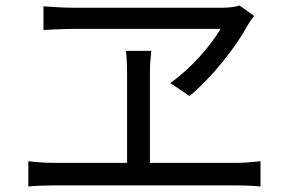

<svg xmlns="http://www.w3.org/2000/svg" viewBox="-20 -712 1040 698"><path d="M83 -34C114 -37 145 -38 173 -38H842C862 -38 899 -37 927 -34V-126C900 -123 873 -120 842 -120H525V-448C525 -474 527 -499 530 -527H438C441 -500 442 -471 442 -448V-120H173C144 -120 113 -122 83 -126ZM138 -603C138 -603 208 -607 245 -607H782C744 -543 675 -464 599 -410L669 -363C751 -431 837 -540 881 -621C887 -633 895 -642 904 -654L851 -692C836 -687 813 -684 791 -684H240C206 -684 169 -687 138 -689Z"/></svg>

Font: Noto Sans KR Regular
Style: Regular
Weight: 400
Designer: Ryoko NISHIZUKA  (kana & ideographs); Paul D. Hunt (Latin, Greek & Cyrillic); Wenlong ZHANG  (bopomofo); Sandoll Communi
Foundry: Adobe Systems Incorporated
Version: Version 1.004;PS 1.004;hotconv 1.0.82;makeotf.lib2.5.63406